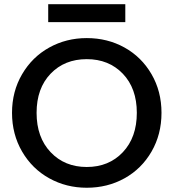

<svg xmlns="http://www.w3.org/2000/svg" viewBox="-20 -885 824 912"><path d="M747.1 -349.1Q747.1 -246.6 699.7 -164.8Q652.3 -83 571.5 -38.1Q490.7 6.8 392.1 6.8Q294.9 6.8 213.9 -38.1Q132.8 -83 85 -165Q37.1 -247.1 37.1 -349.1Q37.1 -450.7 85 -532.5Q132.8 -614.3 213.9 -659.2Q294.9 -704.1 392.1 -704.1Q490.7 -704.1 571.5 -659.2Q652.3 -614.3 699.7 -532.7Q747.1 -451.2 747.1 -349.1ZM153.8 -349.1Q153.8 -232.4 220.5 -162.1Q287.1 -91.8 392.1 -91.8Q497.1 -91.8 563.5 -162.1Q629.9 -232.4 629.9 -349.1Q629.9 -465.3 563.5 -534.7Q497.1 -604 392.1 -604Q286.6 -604 220.2 -534.7Q153.8 -465.3 153.8 -349.1ZM209 -779.8V-865.2H575.2V-779.8Z"/></svg>

Font: SVN-Poppins Medium
Style: Regular
Weight: 500
Designer: Ninad Kale (Devanagari), Jonny Pinhorn (Latin)
Foundry: Indian Type Foundry
Version: Version 3.002 2017